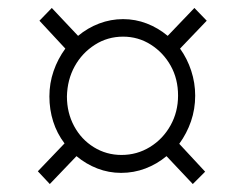

<svg xmlns="http://www.w3.org/2000/svg" viewBox="-20 -595 572 482"><path d="M398 -203Q374 -183 345 -172Q316 -161 284 -161Q253 -161 224.5 -172Q196 -183 172 -203L105 -133L75 -165L142 -235Q123 -260 113.5 -290Q104 -320 104 -353Q104 -386 114.5 -416.5Q125 -447 144 -473L79 -543L110 -575L176 -505Q200 -525 229 -536Q258 -547 289 -547Q320 -547 348.5 -536Q377 -525 401 -505L468 -575L499 -543L432 -473Q450 -448 460 -417.5Q470 -387 470 -355Q470 -321 459.5 -290.5Q449 -260 430 -234L495 -164L464 -133ZM285 -206Q324 -206 356.5 -226Q389 -246 408 -280Q427 -314 427 -355Q427 -397 408.5 -430Q390 -463 358.5 -483Q327 -503 289 -503Q250 -503 218 -482.5Q186 -462 167.5 -428.5Q149 -395 148 -353Q148 -312 166 -278.5Q184 -245 215.5 -225.5Q247 -206 285 -206Z"/></svg>

Font: Noto Sans Display Light
Style: Italic
Weight: 300
Italic angle: -12°
Designer: Monotype Design Team
Foundry: Monotype Imaging Inc.
Version: Version 2.003